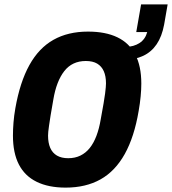

<svg xmlns="http://www.w3.org/2000/svg" viewBox="-20 -843 784 875"><path d="M279 12Q201 12 147 -14.5Q93 -41 66 -93.5Q39 -146 39 -225Q39 -253 41.5 -284.5Q44 -316 50 -350Q71 -469 114 -546.5Q157 -624 223.5 -661.5Q290 -699 381 -699Q461 -699 515 -673Q569 -647 596.5 -594.5Q624 -542 624 -462Q624 -435 621 -403.5Q618 -372 612 -338Q592 -219 548.5 -141Q505 -63 438 -25.5Q371 12 279 12ZM291 -122Q322 -122 346.5 -134Q371 -146 389 -168.5Q407 -191 419.5 -224Q432 -257 439 -299Q447 -343 452 -371.5Q457 -400 459 -417Q461 -434 462 -444.5Q463 -455 463 -463Q463 -496 453 -518.5Q443 -541 423 -553Q403 -565 371 -565Q340 -565 315.5 -553.5Q291 -542 273 -519Q255 -496 242.5 -463.5Q230 -431 223 -389Q215 -345 210.5 -316.5Q206 -288 203.5 -270.5Q201 -253 200 -243Q199 -233 199 -225Q199 -192 209 -169Q219 -146 239.5 -134Q260 -122 291 -122ZM542 -569 552 -629Q590 -630 616 -647Q642 -664 651 -697H601L623 -823H744L728 -731Q718 -677 694 -641.5Q670 -606 632.5 -588.5Q595 -571 542 -569Z"/></svg>

Font: Archivo Condensed ExtraBold
Style: Italic
Weight: 800
Width: 3
Italic angle: -10°
Designer: Hector Gatti
Foundry: Omnibus-Type
Version: Version 2.001